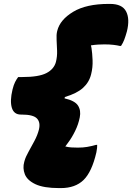

<svg xmlns="http://www.w3.org/2000/svg" viewBox="-20 -790 676 982"><path d="M388 -190Q381 -154 364 -119.5Q347 -85 328 -60Q324 -55 321 -50.5Q318 -46 314 -41Q329 -37 345 -36Q361 -35 378 -35Q404 -35 425 -38.5Q446 -42 471 -49H477Q478 -37 473 -11Q450 89 407.5 130.5Q365 172 291 172H283Q203 172 161 152Q119 132 107 101Q95 70 104 38L106 31Q111 13 125.5 -13Q140 -39 156 -69Q172 -99 179 -127Q188 -164 169 -184Q150 -204 91 -204H87Q51 -204 40.5 -239Q30 -274 44 -332Q50 -356 57 -370Q64 -384 73 -396H95Q178 -396 217 -416Q256 -436 266 -473Q273 -501 272 -530Q271 -559 269.5 -585.5Q268 -612 272 -629L273 -633Q287 -689 354 -729.5Q421 -770 536 -770H543Q605 -770 625 -731.5Q645 -693 629 -629Q622 -604 615.5 -587Q609 -570 599 -555H593Q581 -558 561 -560.5Q541 -563 514 -563Q499 -563 482 -562Q465 -561 445 -558Q446 -555 446.5 -551.5Q447 -548 448 -544Q452 -519 453.5 -482Q455 -445 446 -410Q436 -369 404.5 -340.5Q373 -312 312 -294L310 -287Q363 -275 379 -250Q395 -225 388 -190Z"/></svg>

Font: Recursive Mn Csl St XBk
Style: Italic
Weight: 1000
Italic angle: -15°
Monospace: yes
Version: Version 1.079;hotconv 1.0.112;makeotfexe 2.5.65598; ttfautoh